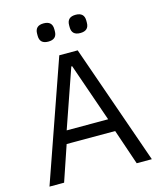

<svg xmlns="http://www.w3.org/2000/svg" viewBox="-129 -986 900 1078"><g transform="rotate(-15 320.5 -447.0)"><path d="M178 -835V-847Q178 -894 228 -894Q278 -894 278 -847V-835Q278 -788 228 -788Q178 -788 178 -835ZM364 -835V-847Q364 -894 414 -894Q464 -894 464 -847V-835Q464 -788 414 -788Q364 -788 364 -835ZM23 0 267 -698H374L618 0H530L460 -206H178L108 0ZM198 -280H439L321 -620H316Z"/></g></svg>

Font: Anuphan
Style: Regular
Weight: 400
Designer: Mike Abbink, Paul van der Laan, Pieter van Rosmalen, Mint Tantisuwanna
Foundry: Bold Monday; Cadson Demak
Version: Version 3.002;hotconv 1.0.109;makeotfexe 2.5.65596